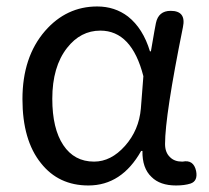

<svg xmlns="http://www.w3.org/2000/svg" viewBox="-20 -564 650 597"><path d="M254.9 12.7Q162.1 12.7 107.4 -56.6Q49.8 -127.9 49.8 -255.9Q49.8 -386.7 120.1 -467.8Q186.5 -543.9 282.2 -543.9Q336.9 -543.9 377.9 -512.7Q424.8 -475.6 446.3 -404.3H449.2L460 -466.8L464.8 -492.2Q472.7 -530.3 510.7 -530.3Q559.6 -530.3 548.8 -479.5Q493.2 -205.1 493.2 -116.2Q493.2 -89.8 508.8 -75.2Q522.5 -61.5 545.9 -61.5Q546.9 -61.5 547.9 -61.5Q582 -68.4 589.8 -32.2Q595.7 -1 572.3 6.8Q553.7 12.7 527.3 12.7Q477.5 12.7 451.2 -13.7Q421.9 -41 422.9 -94.7H418.9Q358.4 12.7 254.9 12.7ZM272.5 -61.5Q325.2 -61.5 368.7 -110.4Q412.1 -159.2 418 -226.6L421.9 -276.4L425.8 -327.1Q389.6 -468.8 292 -468.8Q230.5 -468.8 188.5 -415Q142.6 -356.4 142.6 -256.8Q142.6 -164.1 176.8 -112.8Q210.9 -61.5 272.5 -61.5Z"/></svg>

Font: Bpmf GenSen Rounded R
Style: R
Weight: 400
Foundry: But Ko
Version: Version 1.320